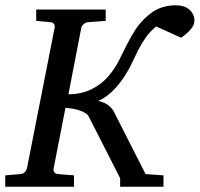

<svg xmlns="http://www.w3.org/2000/svg" viewBox="-35 -707 756 727"><path d="M701.2 -628.9Q701.2 -611.8 686.3 -595Q671.4 -578.1 650.9 -564L556.2 -606.9Q532.2 -586.9 516.4 -564.2Q500.5 -541.5 488 -516.8Q475.6 -492.2 463.6 -466.6Q451.7 -440.9 435.1 -416Q413.1 -382.8 387.9 -359.1Q362.8 -335.4 336.9 -325.2Q363.3 -318.4 377 -307.1Q390.6 -295.9 397.9 -280.8L516.1 -47.9L584 -43V0H419.9V-32.2L301.8 -264.2Q297.9 -272.9 287.8 -279.1Q277.8 -285.2 265.1 -289.3Q252.4 -293.5 238.5 -295.7Q224.6 -297.9 212.9 -298.8L168 -68.8Q166.5 -62 170.4 -55.4Q174.3 -48.8 185.1 -47.9L245.1 -43V0H-15.1V-43L42 -47.9Q52.7 -48.8 59.1 -55.4Q65.4 -62 66.9 -68.8L171.9 -602.1Q173.3 -608.9 169.9 -615.5Q166.5 -622.1 155.8 -623L102.1 -627.9V-670.9H365.2V-627.9L298.8 -623Q288.6 -622.1 281.5 -615.5Q274.4 -608.9 272.9 -602.1L224.1 -350.1Q272.9 -350.1 311.5 -369.1Q350.1 -388.2 376 -418.9Q399.4 -446.3 414.6 -476.3Q429.7 -506.3 444.8 -536.9Q460 -567.4 479.2 -596.9Q498.5 -626.5 530.8 -652.8Q552.7 -670.9 578.1 -679Q603.5 -687 628.9 -687Q664.1 -687 682.6 -670.2Q701.2 -653.3 701.2 -628.9Z"/></svg>

Font: Charis SIL CyrE
Style: Italic
Weight: 400
Italic angle: -11°
Foundry: SIL International
Version: Version 5.000